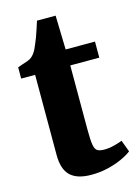

<svg xmlns="http://www.w3.org/2000/svg" viewBox="-109 -759 606 831"><g transform="rotate(-15 194.0 -343.0)"><path d="M196 10Q132.5 10 102.2 -19Q72 -48 72 -111.5V-471H9.5V-521.5Q21 -526 33.2 -529.8Q45.5 -533.5 56 -537.5Q66.5 -541.5 73.5 -547Q81 -553.5 86.8 -561.2Q92.5 -569 97.2 -578.5Q102 -588 106.5 -599.5Q112 -611.5 118 -628Q124 -644.5 129.8 -662.5Q135.5 -680.5 140.5 -695.5H224L228 -543H359.5V-471H229.5V-185.5Q229.5 -137.5 233.2 -115.2Q237 -93 247.8 -87Q258.5 -81 278.5 -81Q300 -81 322.2 -86.8Q344.5 -92.5 359.5 -98.5L379 -46Q362 -32.5 334 -19.8Q306 -7 270.8 1.5Q235.5 10 196 10Z"/></g></svg>

Font: Merriweather 48pt ExtraBold
Style: Regular
Weight: 800
Version: Version 2.100